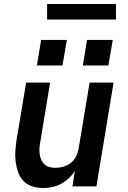

<svg xmlns="http://www.w3.org/2000/svg" viewBox="-20 -934 640 962"><path d="M195 8Q167 8 141 -0.5Q115 -9 97.5 -27.5Q80 -46 71 -71Q62 -96 58.5 -123Q55 -150 57 -177.5Q59 -205 63 -233L111 -520H231L181 -217Q178 -202 177.5 -187Q177 -172 179.5 -157.5Q182 -143 188 -130.5Q194 -118 204.5 -109Q215 -100 229.5 -96.5Q244 -93 259 -93Q278 -93 298.5 -99Q319 -105 335.5 -118.5Q352 -132 361.5 -151Q371 -170 374 -190L429 -520H549L463 0H343L355 -77Q342 -57 323.5 -40Q305 -23 284 -12Q263 -1 240 3.5Q217 8 195 8ZM523 -606H395L416 -734H545ZM165 -606 186 -734H315L293 -606ZM216 -836V-914H561V-836Z"/></svg>

Font: Iosevka SS04 Extended Oblique
Style: Bold
Weight: 700
Width: 7
Italic angle: -9°
Monospace: yes
Designer: Belleve Invis
Foundry: Belleve Invis
Version: Version 19.0.0; ttfautohint (v1.8.4)